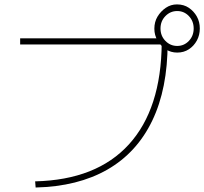

<svg xmlns="http://www.w3.org/2000/svg" viewBox="-20 -871 923 868"><path d="M138.9 -51.1Q416.7 -57.8 562.8 -218.3Q708.9 -378.9 711.1 -676.7L724.4 -670H71.1V-697.8H715.6V-676.7H737.8Q737.8 -470 668.3 -325.6Q598.9 -181.1 465.6 -104.4Q332.2 -27.8 141.1 -23.3ZM677.8 -741.1Q677.8 -772.2 692.2 -796.1Q706.7 -820 729.4 -835.6Q752.2 -851.1 780 -851.1Q811.1 -851.1 833.9 -835.6Q856.7 -820 870 -796.1Q883.3 -772.2 883.3 -742.2Q883.3 -712.2 870 -687.8Q856.7 -663.3 833.9 -648.3Q811.1 -633.3 781.1 -633.3Q752.2 -633.3 729.4 -648.3Q706.7 -663.3 692.2 -687.8Q677.8 -712.2 677.8 -741.1ZM855.6 -742.2Q855.6 -775.6 833.9 -798.3Q812.2 -821.1 781.1 -821.1Q750 -821.1 727.8 -798.3Q705.6 -775.6 705.6 -742.2Q705.6 -708.9 727.8 -686.1Q750 -663.3 781.1 -663.3Q812.2 -663.3 833.9 -686.1Q855.6 -708.9 855.6 -742.2Z"/></svg>

Font: Paperlogy 1 Thin
Style: Regular
Weight: 250
Designer: redesigned by Lee Juim, glyphs from Gmarket Sans & Montserrat
Foundry: PT&
Version: Version 1.001